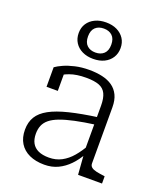

<svg xmlns="http://www.w3.org/2000/svg" viewBox="-150 -915 874 1025"><g transform="rotate(20 287.5 -402.5)"><path d="M412 -326V-284Q345 -275 296 -264.5Q247 -254 214 -241.5Q181 -229 161.5 -213Q142 -197 133.5 -176.5Q125 -156 125 -130Q125 -98 137 -76.5Q149 -55 173 -44Q197 -33 233 -33Q273 -33 305 -50Q337 -67 363 -97.5Q389 -128 412 -169V-118Q391 -80 363 -51Q335 -22 300.5 -5.5Q266 11 223 11Q174 11 138 -5.5Q102 -22 82.5 -53.5Q63 -85 63 -130Q63 -173 82 -204Q101 -235 142 -257.5Q183 -280 250 -296.5Q317 -313 412 -326ZM412 0 403 -118 401 -122V-389Q401 -431 389 -456Q377 -481 350 -491.5Q323 -502 276 -502Q221 -502 183 -488Q145 -474 123 -455Q121 -461 122.5 -467.5Q124 -474 129 -480.5Q134 -487 141 -490.5Q148 -494 157 -494V-384H93V-495Q108 -506 134.5 -518Q161 -530 197.5 -538.5Q234 -547 278 -547Q318 -547 351.5 -539.5Q385 -532 409.5 -515Q434 -498 447.5 -470Q461 -442 461 -401V-83Q461 -69 471 -61Q481 -53 499.5 -49Q518 -45 543 -42L548 -41V0ZM209 -713Q209 -679 227 -662Q245 -645 275 -645Q305 -645 323 -662Q341 -679 341 -713Q341 -747 323 -764Q305 -781 275 -781Q245 -781 227 -764Q209 -747 209 -713ZM394 -713Q394 -682 379 -658.5Q364 -635 337.5 -622Q311 -609 275 -609Q240 -609 213 -622Q186 -635 171 -658.5Q156 -682 156 -713Q156 -744 171 -767Q186 -790 213 -803Q240 -816 275 -816Q311 -816 337.5 -803Q364 -790 379 -767Q394 -744 394 -713Z"/></g></svg>

Font: Roboto Serif 20pt ExtraLight
Style: Regular
Weight: 250
Version: Version 1.008